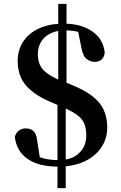

<svg xmlns="http://www.w3.org/2000/svg" viewBox="-20 -851 629 999"><path d="M283 16Q180 16 122.5 -25Q65 -66 57 -140Q65 -163 80.5 -173Q96 -183 113 -183Q138 -183 153.5 -169.5Q169 -156 173 -122L190 -14L124 -65Q164 -40 199 -29Q234 -18 287 -18Q354 -18 391.5 -54.5Q429 -91 429 -145Q429 -185 417 -211Q405 -237 375.5 -257Q346 -277 293 -299L256 -315Q166 -351 119 -402Q72 -453 72 -534Q72 -591 101 -635Q130 -679 184 -703.5Q238 -728 311 -728Q403 -728 461 -687Q519 -646 525 -575Q521 -551 506.5 -540Q492 -529 474 -529Q452 -529 432 -543Q412 -557 404 -600L383 -704L456 -651Q417 -677 387 -685Q357 -693 320 -693Q255 -693 216 -659.5Q177 -626 177 -568Q177 -516 207.5 -485Q238 -454 305 -428L337 -416Q414 -386 457.5 -353Q501 -320 519.5 -279.5Q538 -239 538 -188Q538 -128 505.5 -81.5Q473 -35 416 -9.5Q359 16 283 16ZM279 128V-359H322V128ZM283 -359V-831H326V-359Z"/></svg>

Font: Noto Serif TC
Style: Bold
Weight: 700
Designer: Ryoko NISHIZUKA 西塚涼子 (kana & ideographs); Frank Grießhammer (Latin, Greek & Cyrillic); Wenlong ZHANG 张文龙 (bopomofo); San
Foundry: Adobe
Version: Version 2.002-H1;hotconv 1.1.0;makeotfexe 2.6.0